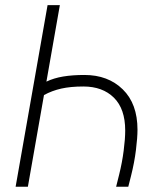

<svg xmlns="http://www.w3.org/2000/svg" viewBox="-20 -713 626 733"><path d="M423.3 0 435.1 -47.4Q446.3 -92.3 452.1 -137.5Q458 -182.6 458 -214.8Q458 -297.4 414.8 -340.1Q371.6 -382.8 298.3 -382.8Q249.5 -382.8 213.9 -374.8Q178.2 -366.7 147.9 -350.1L86.4 0H39.6L161.6 -693.4H208.5L157.2 -401.4Q185.5 -415 221.2 -420.9Q256.8 -426.8 302.2 -426.8Q392.6 -426.8 448.7 -371.8Q504.9 -316.9 504.9 -217.8Q504.9 -188 499 -140.4Q493.2 -92.8 480 -40.5L469.7 0Z"/></svg>

Font: Cascadia Code NF ExtraLight
Style: Italic
Weight: 200
Italic angle: -10°
Monospace: yes
Designer: Aaron Bell
Foundry: Saja Typeworks
Version: Version 2404.023; ttfautohint (v1.8.4)